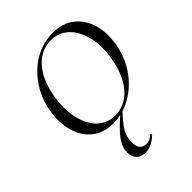

<svg xmlns="http://www.w3.org/2000/svg" viewBox="-255 -761 1162 1162"><g transform="rotate(-45 326.0 -180.5)"><path d="M283 12Q201 12 146.5 -32Q92 -76 71.5 -150Q51 -224 66 -313Q78 -384 110 -443Q142 -502 188.5 -545.5Q235 -589 291.5 -612.5Q348 -636 410 -636Q495 -636 550 -592Q605 -548 626 -475Q647 -402 631 -313Q618 -239 584.5 -179.5Q551 -120 503 -77Q455 -34 399 -11Q343 12 283 12ZM326 -14Q407 -14 467 -78.5Q527 -143 549 -260Q564 -332 558 -395.5Q552 -459 528 -508Q504 -557 464 -584.5Q424 -612 370 -612Q286 -612 227 -545.5Q168 -479 147 -366Q134 -297 139.5 -233.5Q145 -170 168 -120.5Q191 -71 231 -42.5Q271 -14 326 -14ZM297 275Q253 275 232.5 246.5Q212 218 219 175Q227 128 270 80.5Q313 33 370 -14L379 -7Q343 30 315.5 67Q288 104 282 145Q275 187 288.5 214Q302 241 337 241Q356 241 369 233.5Q382 226 393 217Q395 215 398.5 219.5Q402 224 400 226Q372 252 347 263.5Q322 275 297 275Z"/></g></svg>

Font: Cormorant Medium
Style: Italic
Weight: 500
Italic angle: -10°
Designer: Christian Thalmann (Catharsis Fonts)
Foundry: Catharsis Fonts
Version: Version 4.000